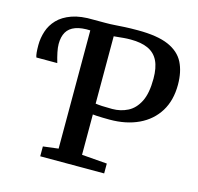

<svg xmlns="http://www.w3.org/2000/svg" viewBox="-108 -864 1010 979"><g transform="rotate(15 397.0 -375.0)"><path d="M187 0V-52L267.5 -62V-705.5L256.5 -724L267.5 -743H331Q359 -743 382.5 -744.8Q406 -746.5 433.8 -748Q461.5 -749.5 502 -749.5Q605.5 -749.5 664 -724Q722.5 -698.5 746.8 -650.2Q771 -602 771 -533.5Q771 -451 734.8 -392.5Q698.5 -334 633 -303Q567.5 -272 480 -272Q463 -272 444 -272.5Q425 -273 410.2 -273.8Q395.5 -274.5 391 -275.5V-62.5L524.5 -52V0ZM478.5 -328Q523 -328 560.2 -346.8Q597.5 -365.5 620 -409.8Q642.5 -454 642.5 -531.5Q642.5 -589.5 625 -625.2Q607.5 -661 571.2 -677.8Q535 -694.5 479.5 -694.5Q458.5 -694.5 442.5 -693Q426.5 -691.5 414.2 -690.2Q402 -689 390.5 -688V-332.5Q402.5 -330.5 425 -329.2Q447.5 -328 478.5 -328ZM37.5 -481.5Q34 -491 32.5 -506.8Q31 -522.5 31 -545.5Q31 -582.5 42.8 -618.8Q54.5 -655 81.8 -683.5Q109 -712 155.2 -728.5Q201.5 -745 270.5 -743L278 -714.5L270.5 -686Q221 -688.5 189.8 -677Q158.5 -665.5 144 -640.8Q129.5 -616 129.5 -578Q129.5 -559 134.5 -534.8Q139.5 -510.5 148 -481.5Z"/></g></svg>

Font: Merriweather 24pt SemiBold
Style: Regular
Weight: 600
Designer: Eben Sorkin
Foundry: Eben Sorkin
Version: Version 2.100